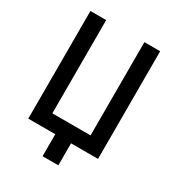

<svg xmlns="http://www.w3.org/2000/svg" viewBox="-197 -811 980 1071"><g transform="rotate(30 293.0 -275.5)"><path d="M242.2 141.6V0H68.4V-693.4H169.9V-92.8H416V-693.4H517.6V0H343.8V141.6Z"/></g></svg>

Font: Cascadia Code NF
Style: Regular
Weight: 400
Monospace: yes
Designer: Aaron Bell
Foundry: Saja Typeworks
Version: Version 2404.023; ttfautohint (v1.8.4)